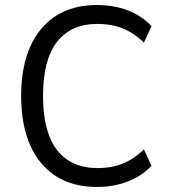

<svg xmlns="http://www.w3.org/2000/svg" viewBox="-20 -734 671 763"><path d="M365 9Q270 9 203 -33.5Q136 -76 100 -157Q64 -238 64 -353Q64 -467 100 -548Q136 -629 203 -671.5Q270 -714 365 -714Q432 -714 487.5 -693Q543 -672 582 -630L552 -565Q511 -604 466.5 -621.5Q422 -639 368 -639Q262 -639 206.5 -567.5Q151 -496 151 -353Q151 -210 206.5 -138Q262 -66 369 -66Q422 -66 466.5 -83.5Q511 -101 552 -140L582 -75Q543 -34 487 -12.5Q431 9 365 9Z"/></svg>

Font: Nunito Sans 10pt SemiCondensed
Style: Regular
Weight: 400
Width: 4
Designer: Vernon Adams
Foundry: Vernon Adams
Version: Version 3.101;gftools[0.9.27]